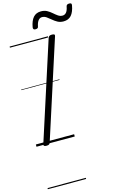

<svg xmlns="http://www.w3.org/2000/svg" viewBox="-206 -1186 1018 1638"><g transform="rotate(-15 303.0 -366.5)"><path d="M85 14Q71 14 65 9.5Q59 5 62 -6L341 -871Q345 -881 352 -885.5Q359 -890 374 -890Q389 -890 395 -885.5Q401 -881 397 -870L118 -5Q115 5 108 9.5Q101 14 85 14ZM251 -970Q229 -970 232 -992Q242 -1049 267 -1077.5Q292 -1106 335 -1106Q366 -1106 388.5 -1093.5Q411 -1081 429.5 -1064.5Q448 -1048 466 -1035.5Q484 -1023 505 -1023Q525 -1023 538.5 -1039Q552 -1055 558 -1088Q561 -1108 585 -1108Q598 -1108 602.5 -1103.5Q607 -1099 605 -1087Q595 -1030 570 -1001.5Q545 -973 501 -973Q471 -973 448.5 -985.5Q426 -998 407 -1014.5Q388 -1031 370 -1043.5Q352 -1056 331 -1056Q312 -1056 298.5 -1039.5Q285 -1023 278 -989Q277 -979 270.5 -974.5Q264 -970 251 -970ZM0 365H338V375H0ZM0 -20H338V0H0ZM0 -505H338V-500H0ZM0 -885H338V-875H0Z"/></g></svg>

Font: Playwrite DK Loopet Guides
Style: Regular
Weight: 400
Designer: Veronika Burian, José Scaglione
Foundry: TypeTogether
Version: Version 1.003